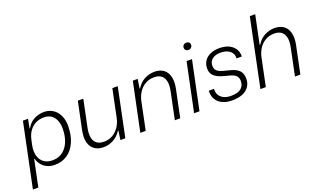

<svg xmlns="http://www.w3.org/2000/svg" viewBox="-95 -1251 3231 1939"><g transform="rotate(-20 1521.0 -281.0)"><path d="M-8 167 135 -521H190L171 -423H175Q205 -478 255 -504.5Q305 -531 361 -531Q404 -531 438.5 -515Q473 -499 497.5 -469.5Q522 -440 534.5 -399.5Q547 -359 546 -309Q544 -211 511.5 -139.5Q479 -68 421.5 -29.5Q364 9 287 9Q243 9 207.5 -7Q172 -23 148 -52.5Q124 -82 114 -120H110L50 167ZM281 -42Q345 -42 390 -75.5Q435 -109 459.5 -168Q484 -227 485 -305Q486 -358 469.5 -397.5Q453 -437 421.5 -458.5Q390 -480 344 -480Q293 -480 253.5 -459.5Q214 -439 187.5 -401.5Q161 -364 150 -313L138 -258Q125 -193 138.5 -144.5Q152 -96 188.5 -69Q225 -42 281 -42Z M812 10Q754 10 715 -17Q676 -44 662 -96.5Q648 -149 664 -228L725 -521H784L724 -233Q711 -172 719 -129Q727 -86 755.5 -63.5Q784 -41 835 -41Q883 -41 923.5 -63Q964 -85 993.5 -126.5Q1023 -168 1035 -226L1096 -521H1154L1046 0H993L1007 -99H1003Q967 -43 916 -16.5Q865 10 812 10Z M1207 0 1316 -521H1368L1353 -422H1358Q1393 -479 1444.5 -505Q1496 -531 1550 -531Q1593 -531 1626 -515.5Q1659 -500 1678.5 -470Q1698 -440 1703.5 -396Q1709 -352 1697 -294L1636 0H1578L1638 -289Q1651 -350 1642.5 -392.5Q1634 -435 1605.5 -457.5Q1577 -480 1527 -480Q1478 -480 1436.5 -457.5Q1395 -435 1366.5 -393.5Q1338 -352 1326 -296L1265 0Z M1785 0 1894 -521H1952L1843 0ZM1950 -620Q1933 -620 1922.5 -630Q1912 -640 1912 -656Q1912 -674 1923.5 -685.5Q1935 -697 1955 -697Q1972 -697 1982.5 -687.5Q1993 -678 1993 -661Q1993 -643 1981 -631.5Q1969 -620 1950 -620Z M2196 10Q2148 10 2111 -2Q2074 -14 2049 -37Q2024 -60 2012 -92Q2000 -124 2002 -163H2058Q2055 -124 2072 -95.5Q2089 -67 2121.5 -52Q2154 -37 2197 -37Q2272 -37 2306 -66.5Q2340 -96 2340 -143Q2340 -174 2327.5 -192.5Q2315 -211 2289 -222.5Q2263 -234 2222 -243Q2162 -257 2127 -276Q2092 -295 2077.5 -320.5Q2063 -346 2063 -379Q2063 -425 2086 -459.5Q2109 -494 2150.5 -512.5Q2192 -531 2247 -531Q2306 -531 2348 -511.5Q2390 -492 2413 -456.5Q2436 -421 2434 -374H2377Q2380 -408 2363.5 -432.5Q2347 -457 2316.5 -470.5Q2286 -484 2244 -484Q2188 -484 2155 -458Q2122 -432 2122 -387Q2122 -360 2134 -342.5Q2146 -325 2174.5 -313Q2203 -301 2249 -291Q2300 -280 2333.5 -263Q2367 -246 2383.5 -218.5Q2400 -191 2400 -150Q2400 -100 2375.5 -64Q2351 -28 2305 -9Q2259 10 2196 10Z M2498 0 2649 -729H2707L2643 -422H2649Q2684 -479 2735.5 -505Q2787 -531 2841 -531Q2884 -531 2917 -515.5Q2950 -500 2969.5 -470Q2989 -440 2994.5 -396Q3000 -352 2988 -294L2927 0H2869L2929 -289Q2942 -350 2933.5 -392.5Q2925 -435 2896.5 -457.5Q2868 -480 2818 -480Q2769 -480 2727.5 -457.5Q2686 -435 2657.5 -393.5Q2629 -352 2617 -295L2556 0Z"/></g></svg>

Font: Mona Sans ExtraLight Light
Style: Italic
Weight: 300
Italic angle: -11.6951°
Version: Version 2.000